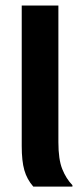

<svg xmlns="http://www.w3.org/2000/svg" viewBox="-20 -687 302 707"><path d="M246.7 0H102.5Q79.2 -26.7 69.6 -60.4Q60 -94.2 60 -149.2V-666.7H195V-163.3Q195 -100 209.2 -64.6Q223.3 -29.2 246.7 -5Z"/></svg>

Font: Familjen Grotesk Variable
Style: Regular
Weight: 400
Designer: Anders Wikstroem, Jonas Baeckman, Matilda Gysing, Kristian Moeller
Foundry: Familjen STHLM AB
Version: Version 2.000